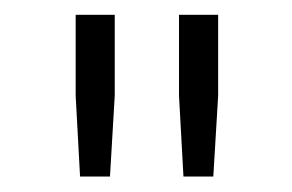

<svg xmlns="http://www.w3.org/2000/svg" viewBox="-20 -691 386 254"><path d="M216.8 -671.4H268.6V-564.5L262.2 -457.5H222.7L216.8 -564.5ZM80.1 -671.4H131.8V-564.5L125.5 -457.5H85.9L80.1 -564.5Z"/></svg>

Font: Estedad-FD Regular
Style: FD-Regular
Weight: 400
Designer: Amin Abedi
Version: Version 7.3